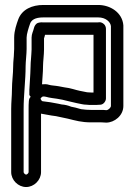

<svg xmlns="http://www.w3.org/2000/svg" viewBox="-20 -701 541 772"><path d="M106 -483C106 -472 103 -454 103 -435C103 -415 101 -396 100 -373L98 -339V-338V-319C98 -319 126 -273 145 -307C148 -312 152 -315 164 -312C181 -307 197 -306 209 -304L231 -300C250 -296 265 -291 290 -286L310 -282C314 -281 322 -280 328 -280C337 -279 341 -279 347 -279H366C372 -279 377 -280 384 -280C397 -281 406 -295 406 -305V-585C406 -592 403 -599 399 -603C387 -615 375 -611 375 -611H154C149 -611 143 -612 133 -609C124 -606 119 -597 117 -590C114 -576 107 -565 107 -550V-502C107 -495 106 -489 106 -483ZM157 -502V-547C158 -549 160 -556 161 -561H356V-329H347C337 -329 336 -330 330 -330C328 -330 325 -331 320 -332L300 -336C284 -339 265 -347 238 -350L217 -354C201 -357 186 -357 177 -360C168 -363 159 -363 149 -362C150 -386 153 -408 153 -435C153 -452 157 -482 157 -502ZM83 -435C83 -452 87 -485 87 -504V-550C87 -564 95 -589 101 -606C106 -620 120 -631 154 -631H375C405 -631 424 -613 426 -596V-275C426 -269 417 -259 408 -258C398 -259 395 -259 388 -259H347C334 -259 319 -260 306 -262C291 -267 276 -270 266 -272C254 -277 241 -280 228 -281L214 -284C191 -289 174 -291 151 -294C148 -295 147 -296 144 -302C144 -302 100 -334 96 -295C95 -284 95 -274 95 -263V-9C95 -5 89 1 85 1C81 1 75 -5 75 -9V-263C75 -319 83 -379 83 -435ZM36 -485C36 -472 33 -454 33 -435C33 -404 28 -373 28 -339C28 -315 25 -291 25 -263V-9C25 23 53 51 85 51C117 51 145 23 145 -9V-244C165 -241 179 -237 205 -234L219 -231C232 -228 243 -226 252 -224C285 -216 307 -209 347 -209H388C398 -209 400 -208 407 -208C440 -208 476 -236 476 -275V-597V-599C472 -651 423 -681 375 -681H154C110 -681 68 -664 53 -622C47 -605 37 -578 37 -550V-504C37 -497 36 -492 36 -485Z"/></svg>

Font: Electronic
Style: Outline
Weight: 700
Version: Version 1.011